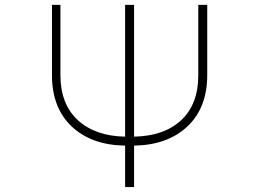

<svg xmlns="http://www.w3.org/2000/svg" viewBox="-20 -752 1040 774"><path d="M520.5 -201.2Q640.6 -203.1 710 -267.1Q779.3 -331.1 779.3 -449.2V-732.4H815.4V-449.2Q815.4 -317.4 735.4 -242.2Q655.3 -167 520.5 -165V2H484.4V-165Q348.6 -167 269 -242.2Q189.5 -317.4 189.5 -449.2V-732.4H223.6V-449.2Q223.6 -332 293.9 -267.6Q364.3 -203.1 484.4 -201.2V-732.4H520.5Z"/></svg>

Font: GenEi Gothic M ExtraLight
Style: Regular
Weight: 200
Designer: o_tamon (Modified); [Source Han Sans]
Ryoko NISHIZUKA  (kana & ideographs); Paul D. Hunt (Latin, Greek & Cyrillic); Wenl
Version: Version 1.1a;Original Version 1.004